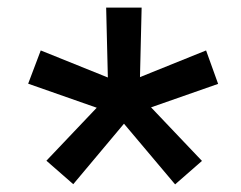

<svg xmlns="http://www.w3.org/2000/svg" viewBox="-20 -779 627 499"><path d="M435.1 -299.8 504.9 -360.8 372.6 -500 546.9 -561 515.6 -647.9 343.8 -578.6 348.1 -759.3H255.9L260.3 -577.6L85.9 -647.9L53.2 -561.5L231.4 -499L100.6 -361.3L170.4 -300.3L302.2 -457.5Z"/></svg>

Font: SG Kara
Style: Regular
Weight: 400
Designer: Damoon Khanjanzadeh
Version: Version 1.000